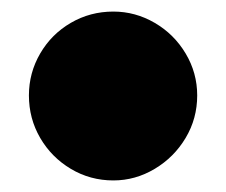

<svg xmlns="http://www.w3.org/2000/svg" viewBox="-20 -491 391 332"><path d="M30 -326Q30 -365 49.5 -398.5Q69 -432 102.5 -451.5Q136 -471 176 -471Q214 -471 247.5 -451.5Q281 -432 301 -398.5Q321 -365 321 -326Q321 -286 301 -252.5Q281 -219 247.5 -199Q214 -179 176 -179Q136 -179 102.5 -199Q69 -219 49.5 -252.5Q30 -286 30 -326Z"/></svg>

Font: Mantou Sans
Style: Regular
Weight: 400
Designer: Mant0u / artakana
Foundry: Mant0u / artakana
Version: Version 1.001;October 22, 2023;FontCreator 14.0.0.2901 64-bi